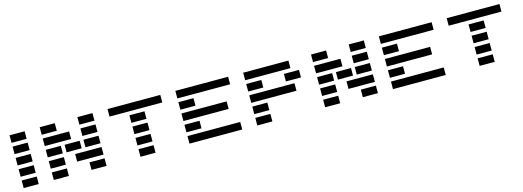

<svg xmlns="http://www.w3.org/2000/svg" viewBox="-2 -1544 6546 2403"><g transform="rotate(-15 3271.5 -342.0)"><path d="M97.7 -585.9V-683.6H293V-585.9ZM97.7 0V-97.7H293V0ZM97.7 -146.5V-244.1H293V-146.5ZM97.7 -293V-390.6H293V-293ZM97.7 -439.5V-537.1H293V-439.5Z M488.3 -585.9V-683.6H683.6V-585.9ZM976.6 -585.9V-683.6H1171.9V-585.9ZM488.3 -439.5V-537.1H830.1V-439.5ZM976.6 -439.5V-537.1H1171.9V-439.5ZM488.3 -293V-390.6H683.6V-293ZM732.4 -293V-390.6H927.7V-293ZM976.6 -293V-390.6H1171.9V-293ZM488.3 -146.5V-244.1H683.6V-146.5ZM1171.9 -244.1V-146.5H830.1V-244.1ZM488.3 0V-97.7H683.6V0ZM976.6 0V-97.7H1171.9V0Z M1611.3 0V-97.7H1806.6V0ZM1367.2 -585.9V-683.6H2050.8V-585.9ZM1611.3 -439.5V-537.1H1806.6V-439.5ZM1611.3 -293V-390.6H1806.6V-293ZM1611.3 -146.5V-244.1H1806.6V-146.5Z M2929.7 -97.7V0H2246.1V-97.7ZM2246.1 -585.9V-683.6H2929.7V-585.9ZM2246.1 -439.5V-537.1H2441.4V-439.5ZM2246.1 -293V-390.6H2832V-293ZM2246.1 -146.5V-244.1H2441.4V-146.5Z M3125 0V-97.7H3320.3V0ZM3710.9 -683.6V-585.9H3125V-683.6ZM3125 -439.5V-537.1H3320.3V-439.5ZM3613.3 -439.5V-537.1H3808.6V-439.5ZM3125 -293V-390.6H3710.9V-293ZM3125 -146.5V-244.1H3320.3V-146.5Z M4003.9 -585.9V-683.6H4199.2V-585.9ZM4492.2 -585.9V-683.6H4687.5V-585.9ZM4003.9 -439.5V-537.1H4345.7V-439.5ZM4492.2 -439.5V-537.1H4687.5V-439.5ZM4003.9 -293V-390.6H4199.2V-293ZM4248 -293V-390.6H4443.4V-293ZM4492.2 -293V-390.6H4687.5V-293ZM4003.9 -146.5V-244.1H4199.2V-146.5ZM4687.5 -244.1V-146.5H4345.7V-244.1ZM4003.9 0V-97.7H4199.2V0ZM4492.2 0V-97.7H4687.5V0Z M5566.4 -97.7V0H4882.8V-97.7ZM4882.8 -585.9V-683.6H5566.4V-585.9ZM4882.8 -439.5V-537.1H5078.1V-439.5ZM4882.8 -293V-390.6H5468.8V-293ZM4882.8 -146.5V-244.1H5078.1V-146.5Z M6005.9 0V-97.7H6201.2V0ZM5761.7 -585.9V-683.6H6445.3V-585.9ZM6005.9 -439.5V-537.1H6201.2V-439.5ZM6005.9 -293V-390.6H6201.2V-293ZM6005.9 -146.5V-244.1H6201.2V-146.5Z"/></g></svg>

Font: Trigram
Style: Regular
Weight: 400
Designer: GGBotNet
Foundry: GGBotNet
Version: 1.05